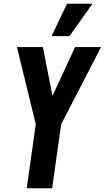

<svg xmlns="http://www.w3.org/2000/svg" viewBox="-20 -1000 557 1020"><path d="M122 0 170 -340 70 -750H208L270 -433H232L379 -750H517L305 -340L257 0ZM254 -808 336 -980H471L349 -808Z"/></svg>

Font: Mohave Light
Style: Bold Italic
Weight: 700
Italic angle: -8°
Version: Version 2.003